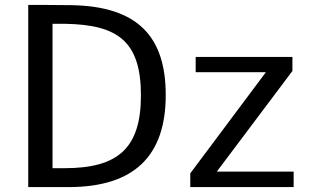

<svg xmlns="http://www.w3.org/2000/svg" viewBox="-20 -762 1260 782"><path d="M95 -742V0H259C528 0 655 -128 655 -375C655 -612 542 -737 269 -741C206 -742 103 -742 95 -742ZM194 -665H247C462 -661 554 -592 554 -373C554 -157 459 -77 243 -77H194ZM755 0H1176V-63H863L1171 -473V-530H777V-468H1063L755 -56Z"/></svg>

Font: 18Franklin
Style: Regular
Weight: 400
Designer: Pablo Impallari, Rodrigo Fuenzalida (Modified by Dan O. Williams)
Version: Version 0.025;PS 000.025;hotconv 1.0.88;makeotf.lib2.5.64775